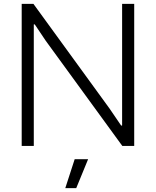

<svg xmlns="http://www.w3.org/2000/svg" viewBox="-20 -760 812 1000"><path d="M369 69H439L377 220H320ZM93 -740H154L551 -194L611 -106H616V-740H679V0H617L218 -548L161 -633H156V0H93Z"/></svg>

Font: Encode Sans Normal
Style: Light
Weight: 300
Designer: Pablo Impallari, Andres Torresi
Foundry: Pablo Impallari, Andres Torresi
Version: Version 1.000; ttfautohint (v1.00) -l 8 -r 50 -G 200 -x 14 -